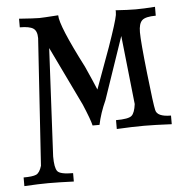

<svg xmlns="http://www.w3.org/2000/svg" viewBox="-50 -523 762 768"><g transform="rotate(-5 331.5 -139.5)"><path d="M17.1 195.3V160.6Q53.2 160.6 67.6 154.3Q82 147.9 90.3 120.1L123.5 -389.6Q123.5 -418.5 108.2 -428.7Q92.8 -439 54.2 -439V-473.6Q115.2 -469.2 135.3 -469.2Q147 -469.2 211.4 -473.6Q211.4 -432.1 300.3 -259.3Q327.6 -198.7 341.8 -164.1L401.9 -328.6Q436.5 -426.8 441.4 -454.6L442.4 -468.3L441.9 -473.6Q492.2 -470.2 522.5 -470.2Q553.2 -470.2 600.1 -473.6V-438Q559.1 -438 545.2 -425.3Q531.2 -412.6 531.2 -377.4Q531.2 -339.8 545.4 -211.7Q559.6 -83.5 564.9 -62.5Q570.3 -34.7 626 -34.7V0Q557.1 -3.4 515.1 -3.4Q469.7 -3.4 405.3 0V-35.6Q455.6 -35.6 468.3 -46.9Q481 -58.1 485.4 -93.3L455.6 -369.1L370.1 -118.7Q347.2 -68.4 337.9 -22.5H310.1Q304.7 -46.4 278.3 -108.9L164.1 -346.2L142.1 87.4Q142.1 132.8 153.1 146.7Q164.1 160.6 215.8 160.6V194.3Q154.3 191.9 113.8 191.9Q77.6 191.9 17.1 195.3Z"/></g></svg>

Font: Almanac
Style: Regular
Weight: 400
Designer: Eden's Almanac
Version: Version 3.501;March 28, 2021;FontCreator 13.0.0.2683 64-bit